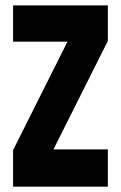

<svg xmlns="http://www.w3.org/2000/svg" viewBox="-20 -704 456 724"><path d="M29.3 0V-137.7L234.4 -546.9H29.3V-683.6H386.7V-549.8L181.6 -140.6H386.7V0Z"/></svg>

Font: Post No Bills Colombo
Style: ExtraBold
Weight: 900
Designer: Kosala Senevirathne, Siva Puranthara, Lasantha Premarathna, Tharique Azeez
Foundry: Mooniak
Version: Version 1.220 ; ttfautohint (v1.5)